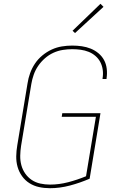

<svg xmlns="http://www.w3.org/2000/svg" viewBox="-20 -983 640 1011"><path d="M243 8Q213 8 185.5 2Q158 -4 135 -18.5Q112 -33 96 -55.5Q80 -78 72.5 -104.5Q65 -131 65.5 -160Q66 -189 71 -218L125 -544Q129 -571 138.5 -597.5Q148 -624 164 -648Q180 -672 203 -691Q226 -710 252 -722Q278 -734 305.5 -738.5Q333 -743 360 -743Q386 -743 410.5 -739.5Q435 -736 457.5 -727Q480 -718 498.5 -702.5Q517 -687 528 -666.5Q539 -646 542 -621Q545 -596 541 -570Q541 -570 541 -569Q541 -568 541 -567H520Q520 -568 520 -568.5Q520 -569 520 -570Q524 -593 521 -615Q518 -637 508.5 -655.5Q499 -674 483 -688Q467 -702 447 -710Q427 -718 405 -721Q383 -724 360 -724Q336 -724 310.5 -720Q285 -716 261 -705Q237 -694 216.5 -676Q196 -658 181 -636Q166 -614 157.5 -589.5Q149 -565 145 -541L91 -215Q87 -189 86.5 -163Q86 -137 92.5 -113Q99 -89 113 -69Q127 -49 147 -35.5Q167 -22 192 -16.5Q217 -11 243 -11Q291 -11 339 -23.5Q387 -36 433 -55L485 -368H305L308 -387H509L452 -42Q401 -20 348 -6Q295 8 243 8ZM375 -809 362 -821 509 -963 525 -947Z"/></svg>

Font: Iosevka SS04 Th Ex Obl
Style: Regular
Weight: 100
Width: 7
Italic angle: -9°
Monospace: yes
Designer: Belleve Invis
Foundry: Belleve Invis
Version: Version 19.0.0; ttfautohint (v1.8.4)